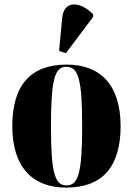

<svg xmlns="http://www.w3.org/2000/svg" viewBox="-20 -844 605 874"><path d="M280 -602 404 -767V-779C349 -836 271 -847 263 -762L249 -612ZM281 10C444 10 529 -82 529 -270C529 -458 436 -550 284 -550C121 -550 36 -458 36 -270C36 -82 129 10 281 10ZM283 0C229 0 212 -58 212 -270C212 -482 229 -540 282 -540C337 -540 354 -482 354 -270C354 -58 337 0 283 0Z"/></svg>

Font: Noto Serif Display Condensed Black
Style: Regular
Weight: 900
Width: 3
Designer: Monotype Design Team
Foundry: Monotype Imaging Inc.
Version: Version 2.009